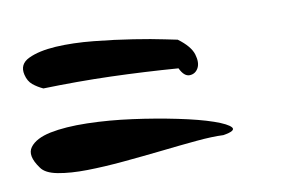

<svg xmlns="http://www.w3.org/2000/svg" viewBox="-40 -425 527 357"><g transform="rotate(-10 223.0 -246.5)"><path d="M13.7 -148.4Q-4.9 -173.8 5.9 -188.5Q16.6 -203.1 44.9 -209Q73.2 -214.8 114.7 -213.9Q156.2 -212.9 199.2 -207Q242.2 -201.2 282.2 -192.9Q322.3 -184.6 347.7 -175.8Q373 -167 378.9 -159.7Q384.8 -152.3 360.4 -148.4Q339.8 -149.4 308.6 -146.5Q277.3 -143.6 241.7 -139.6Q206.1 -135.7 168.9 -132.3Q131.8 -128.9 100.1 -128.4Q68.4 -127.9 44.9 -132.3Q21.5 -136.7 13.7 -148.4ZM299.8 -285.2Q236.3 -290 173.3 -292Q110.4 -293.9 45.9 -292Q35.2 -296.9 26.9 -303.7Q18.6 -310.5 15.6 -323.2Q10.7 -343.8 30.3 -353Q49.8 -362.3 82 -364.3Q114.3 -366.2 153.3 -362.3Q192.4 -358.4 226.6 -353Q260.7 -347.7 283.7 -342.8Q306.6 -337.9 307.6 -337.9Q330.1 -321.3 335 -305.2Q339.8 -289.1 334.5 -279.3Q329.1 -269.5 318.4 -269Q307.6 -268.6 299.8 -285.2Z"/></g></svg>

Font: Give You Glory
Style: Regular
Weight: 400
Designer: Kimberly Geswein
Foundry: Kimberly Geswein
Version: Version 1.002